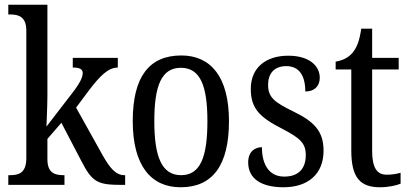

<svg xmlns="http://www.w3.org/2000/svg" viewBox="-20 -780 1729 810"><path d="M15 0H252V-41H248C213 -41 180 -49 180 -108V-194L239 -262L323 -101C370 -10 392 0 496 0H508V-41H505C468 -41 443 -72 413 -125L301 -326L357 -401C402 -460 437 -495 477 -495V-536H287V-495C315 -495 329 -489 329 -472C329 -456 320 -432 283 -385L176 -246C176 -249 180 -339 180 -375V-760H15V-719H23C58 -719 91 -710 91 -651V-113C91 -50 59 -41 23 -41H15Z M742 10C876 10 946 -81 946 -269C946 -456 869 -546 745 -546C609 -546 540 -456 540 -269C540 -81 617 10 742 10ZM744 -41C662 -41 631 -119 631 -269C631 -418 661 -494 743 -494C825 -494 855 -418 855 -269C855 -119 826 -41 744 -41Z M1176 10C1281 10 1345 -47 1345 -144C1345 -228 1304 -268 1215 -311C1140 -348 1111 -368 1111 -422C1111 -469 1136 -501 1188 -501C1240 -501 1268 -464 1268 -394C1307 -394 1329 -417 1329 -452C1329 -502 1285 -545 1196 -545C1102 -545 1038 -495 1038 -405C1038 -320 1078 -284 1172 -236C1247 -197 1270 -175 1270 -126C1270 -69 1240 -35 1179 -35C1113 -35 1085 -89 1085 -159C1058 -159 1027 -143 1027 -95C1027 -25 1084 10 1176 10Z M1583 10C1620 10 1653 2 1670 -5V-51C1651 -46 1634 -43 1611 -43C1570 -43 1550 -73 1550 -143V-487H1662V-536H1550V-659H1504C1496 -605 1485 -579 1467 -557C1449 -536 1425 -525 1396 -520V-487H1462V-145C1462 -30 1500 10 1583 10Z"/></svg>

Font: Noto Serif Bengali Condensed
Style: Regular
Weight: 400
Width: 3
Designer: Juan Bruce, Universal Thirst, Indian Type Foundry and the Monotype Design Team.
Foundry: Monotype Imaging Inc.
Version: Version 2.003